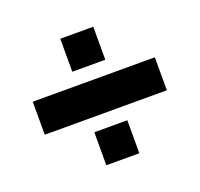

<svg xmlns="http://www.w3.org/2000/svg" viewBox="-89 -625 682 656"><g transform="rotate(-20 252.0 -297.0)"><path d="M30 -237V-357H474V-237ZM192 -67V-187H312V-67ZM192 -407V-527H312V-407Z"/></g></svg>

Font: Rokkitt Black
Style: Regular
Weight: 900
Designer: Vernon Adams
Foundry: Vernon Adams
Version: Version 3.103